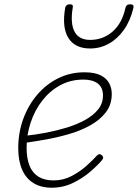

<svg xmlns="http://www.w3.org/2000/svg" viewBox="-20 -856 643 895"><path d="M221 19Q171 19 136 -2.5Q101 -24 83 -65.5Q65 -107 65 -165Q65 -238 88.5 -302Q112 -366 154 -415Q196 -464 252 -491.5Q308 -519 374 -519Q421 -519 449 -505Q477 -491 489 -468Q501 -445 501 -418Q501 -368 473 -332Q445 -296 399.5 -271Q354 -246 300 -230.5Q246 -215 192.5 -205.5Q139 -196 96 -190L98 -223Q145 -228 195 -237.5Q245 -247 292 -261.5Q339 -276 377 -297Q415 -318 437.5 -346Q460 -374 460 -411Q460 -448 436 -466.5Q412 -485 369 -485Q309 -485 260.5 -458.5Q212 -432 177 -387Q142 -342 123 -285Q104 -228 104 -168Q104 -118 117.5 -84Q131 -50 159 -32.5Q187 -15 230 -15Q275 -15 314 -35.5Q353 -56 383 -83Q413 -110 431 -130Q438 -137 443 -137.5Q448 -138 454 -133Q459 -129 460.5 -123.5Q462 -118 456 -110Q435 -85 400 -55Q365 -25 319.5 -3Q274 19 221 19ZM400 -630Q329 -630 298.5 -679.5Q268 -729 284 -820Q286 -828 291 -832Q296 -836 305 -836Q315 -836 318 -832Q321 -828 319 -820Q307 -747 327.5 -708.5Q348 -670 400 -670Q460 -670 504.5 -708.5Q549 -747 565 -820Q567 -828 572 -832Q577 -836 587 -836Q596 -836 600 -832Q604 -828 602 -820Q588 -760 558 -717.5Q528 -675 487.5 -652.5Q447 -630 400 -630Z"/></svg>

Font: Playwrite US Trad Thin
Style: Regular
Weight: 250
Designer: Veronika Burian, José Scaglione
Foundry: TypeTogether
Version: Version 1.003